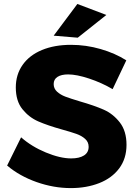

<svg xmlns="http://www.w3.org/2000/svg" viewBox="-20 -942 686 973"><path d="M16.1 0ZM325.2 -564.9Q291 -564.9 271.5 -552.5Q252 -540 252 -516.1Q252 -493.2 269 -477.5Q286.1 -461.9 311 -452.4Q335.9 -442.9 384.8 -428.2Q458 -407.2 505.6 -386.2Q553.2 -365.2 587.2 -321.5Q621.1 -277.8 621.1 -208Q621.1 -138.2 584 -88.6Q546.9 -39.1 482.4 -13.9Q418 11.2 338.9 11.2Q252 11.2 165.5 -19.3Q79.1 -49.8 16.1 -103L86.9 -246.1Q140.1 -199.2 212.6 -169.2Q285.2 -139.2 340.8 -139.2Q381.8 -139.2 405.5 -154.1Q429.2 -168.9 429.2 -198.2Q429.2 -222.2 411.6 -238Q394 -253.9 367.4 -263.4Q340.8 -272.9 293 -286.1Q221.2 -306.2 174.1 -326.7Q127 -347.2 93.5 -388.7Q60.1 -430.2 60.1 -499Q60.1 -564 94.5 -613Q128.9 -662.1 192.4 -688.5Q255.9 -714.8 339.8 -714.8Q416 -714.8 490 -693.4Q564 -671.9 620.1 -636.2L550.8 -490.2Q495.1 -522.9 431.6 -543.9Q368.2 -564.9 325.2 -564.9ZM372.1 -921.9 519 -866.2 374 -751 252 -761.2Z"/></svg>

Font: Argentum Sans
Style: Bold
Weight: 700
Designer: Julieta Ulanovsky (Modified by Cristiano Sobral)
Foundry: Julieta Ulanovsky
Version: Version 1.000; ttfautohint (v1.5.65-e2d9)